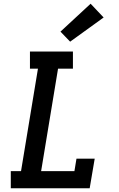

<svg xmlns="http://www.w3.org/2000/svg" viewBox="-20 -1012 640 1032"><path d="M38 0V-92H93L184 -643H141V-735H372V-643H292L201 -92H380L391 -159H489L462 0ZM357 -788 305 -842 467 -992 537 -918Z"/></svg>

Font: Iosevka Curly Slab SmBdEx
Style: Italic
Weight: 600
Width: 7
Italic angle: -9°
Monospace: yes
Designer: Belleve Invis
Foundry: Belleve Invis
Version: Version 11.1.0; ttfautohint (v1.8.3)